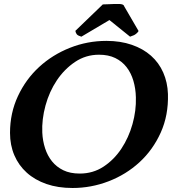

<svg xmlns="http://www.w3.org/2000/svg" viewBox="-20 -926 879 958"><path d="M30 -263Q30 -362 69.5 -446.5Q109 -531 175.5 -592Q242 -653 329 -687.5Q416 -722 511 -722Q581 -722 637.5 -702.5Q694 -683 733.5 -648Q773 -613 794.5 -564Q816 -515 818 -457Q821 -351 782 -264.5Q743 -178 676 -116.5Q609 -55 522 -21.5Q435 12 342 12Q269 12 211.5 -8Q154 -28 113.5 -64.5Q73 -101 51.5 -151.5Q30 -202 30 -263ZM378 -60Q444 -60 496.5 -94.5Q549 -129 585.5 -184Q622 -239 641 -306.5Q660 -374 658 -440Q657 -484 645.5 -523Q634 -562 611.5 -591Q589 -620 555 -636.5Q521 -653 474 -653Q408 -653 354.5 -617Q301 -581 263.5 -525Q226 -469 207 -399.5Q188 -330 191 -264Q193 -223 205 -186Q217 -149 239.5 -121Q262 -93 296 -76.5Q330 -60 378 -60ZM577 -906Q584 -906 591 -903.5Q598 -901 600 -894L671 -772Q671 -770 668.5 -766.5Q666 -763 661 -759Q654 -753 648.5 -750.5Q643 -748 629 -743L526 -826L386 -743Q369 -748 363.5 -754.5Q358 -761 356 -772L493 -904Q496 -904 508 -904.5Q520 -905 523 -905Q534 -906 547.5 -906Q561 -906 577 -906Z"/></svg>

Font: Lusitana
Style: Bold Italic
Weight: 700
Designer: Ana Paula Megda
Foundry: Ana Paula Megda
Version: Version 1.000; ttfautohint (v1.1) -l 8 -r 50 -G 200 -x 14 -D